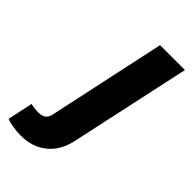

<svg xmlns="http://www.w3.org/2000/svg" viewBox="-361 -583 873 873"><g transform="rotate(45 75.5 -146.5)"><path d="M-132 208 -106 86Q-96 89 -83.5 90.5Q-71 92 -55 92Q-33 92 -20.5 82Q-8 72 -4 52L118 -516H278L152 66Q136 141 85.5 182Q35 223 -41 223Q-63 223 -90.5 218.5Q-118 214 -132 208Z"/></g></svg>

Font: Red Hat Text
Style: Bold Italic
Weight: 700
Italic angle: -12°
Designer: Pentagram / MCKL
Foundry: Pentagram / MCKL
Version: Version 1.003; Red Hat Text Bold Italic